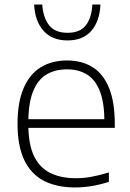

<svg xmlns="http://www.w3.org/2000/svg" viewBox="-20 -814 572 843"><path d="M309.5 9Q229 9 172.8 -20Q116.5 -49 86.8 -110.8Q57 -172.5 57 -270.5Q57 -365.5 83.8 -427.2Q110.5 -489 159.2 -518.8Q208 -548.5 274 -548.5Q340.5 -548.5 387.5 -518.5Q434.5 -488.5 459.2 -426.8Q484 -365 484 -270V-252.5H77V-290.5H456L438.5 -277.5Q438.5 -360.5 419.2 -411.5Q400 -462.5 363.2 -486Q326.5 -509.5 274 -509.5Q221 -509.5 183 -486.2Q145 -463 124.8 -411.8Q104.5 -360.5 104.5 -277.5V-266Q104.5 -181.5 128.8 -130Q153 -78.5 199.8 -55Q246.5 -31.5 313.5 -31.5Q347 -31.5 382.5 -38Q418 -44.5 458 -57V-15.5Q418.5 -3 382.2 3Q346 9 309.5 9ZM276.5 -636.5Q208 -636.5 170.5 -679.5Q133 -722.5 130 -794H165.5Q169.5 -736.5 195.5 -703.2Q221.5 -670 276.5 -670Q332 -670 357.2 -703.2Q382.5 -736.5 385.5 -794H421Q418 -722 381.5 -679.2Q345 -636.5 276.5 -636.5Z"/></svg>

Font: Encode Sans SemiExpanded ExtraLight
Style: Regular
Weight: 250
Width: 6
Designer: Multiple Designers
Foundry: Impallari Type
Version: Version 3.002